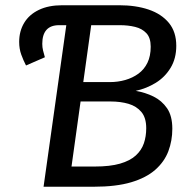

<svg xmlns="http://www.w3.org/2000/svg" viewBox="-20 -709 726 729"><path d="M242.4 -689.1H432.6Q495.8 -689.1 544.5 -672.6Q593.1 -656.1 621.2 -622.1Q649.3 -588.1 649.3 -535Q649.3 -487 627.8 -451.5Q606.3 -416 571.3 -394.5Q536.3 -373 495.3 -364Q531.3 -358 562.8 -342.5Q594.3 -327 614.3 -298Q634.3 -269 634.3 -220Q634.3 -175 619.3 -135Q604.2 -95 569.7 -64.5Q535.1 -34 478.1 -17Q421 0 335.9 0H145.4ZM435.6 -613.4H326.3L251.5 -76.7H340Q397.8 -76.7 435.6 -87.6Q473.5 -98.6 495.4 -118.5Q517.3 -138.5 526.3 -164.9Q535.2 -191.3 535.2 -222.2Q535.2 -262 516.8 -283.9Q498.4 -305.8 468 -314.8Q437.6 -323.7 399.7 -323.7H271.4L281.4 -397.3H396.8Q427.8 -397.3 455.7 -405.3Q483.6 -413.3 505.5 -429.2Q527.4 -445.2 539.8 -470.6Q552.2 -496 552.2 -531.8Q552.2 -565.6 535.8 -583Q519.4 -600.5 493 -606.9Q466.5 -613.4 435.6 -613.4ZM150.4 -491.6 78.8 -460.4Q68.8 -479.5 60.8 -501.5Q52.8 -523.5 52.8 -549.6Q52.8 -590.8 71.9 -622.4Q91 -654 127.7 -671.5Q164.3 -689.1 216.4 -689.1H243.4L232.3 -613.4H204.3Q172.4 -613.4 156.4 -595.5Q140.5 -577.5 140.5 -542.6Q140.5 -529.6 143.4 -517.6Q146.4 -505.6 150.4 -491.6Z"/></svg>

Font: Fira Sans Variable
Style: Italic
Weight: 397
Italic angle: -8°
Designer: Carrois Corporate & Edenspiekermann AG
Foundry: Carrois Corporate GbR & Edenspiekermann AG
Version: Version 4.202